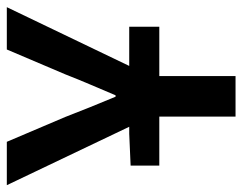

<svg xmlns="http://www.w3.org/2000/svg" viewBox="-96 -602 694 549"><g transform="rotate(-90 250.5 -327.0)"><path d="M-4 -654 163 -304H143L52 -300V-218H192V0H308V-218H449V-304H337L505 -654H384L313 -487C294 -438 274 -393 253 -343H249C228 -393 210 -438 191 -487L120 -654Z"/></g></svg>

Font: DAIFUKU Sans Semibold
Style: Regular
Weight: 600
Designer: Original font ‘Source Sans 3’ : Paul D. Hunt
Foundry: Daifuku
Version: Version 1.000